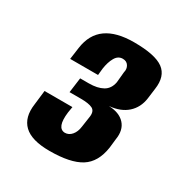

<svg xmlns="http://www.w3.org/2000/svg" viewBox="-98 -665 472 501"><g transform="rotate(30 138.0 -415.0)"><path d="M117 -237Q63 -237 40 -259Q17 -281 23 -323L28 -366H112L109 -348Q103 -299 128 -298Q140 -298 148.5 -308Q157 -318 159 -334L164 -368Q166 -385 155 -390.5Q144 -396 120 -396H86L92 -441H118Q144 -441 160 -450Q176 -459 180 -480L183 -512Q186 -523 180.5 -532Q175 -541 163 -541Q149 -541 141 -527Q133 -513 130 -492L128 -472H44L49 -508Q55 -551 84.5 -572Q114 -593 167 -593Q231 -593 256 -574.5Q281 -556 275 -515L271 -484Q267 -455 247 -437Q227 -419 193 -416Q225 -415 241 -397.5Q257 -380 252 -350L249 -323Q242 -276 211 -256.5Q180 -237 117 -237Z"/></g></svg>

Font: Alumni Sans Thin ExtraBold
Style: Italic
Weight: 800
Italic angle: -8°
Version: Version 1.016